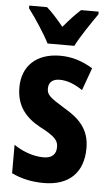

<svg xmlns="http://www.w3.org/2000/svg" viewBox="-55 -802 484 849"><g transform="rotate(5 187.0 -378.0)"><path d="M135 -606H254C275 -648 320 -714 348 -754V-766H270C245 -743 224 -721 194 -685C167 -718 141 -747 119 -766H40V-754C70 -715 116 -645 135 -606ZM347 -160C347 -244 301 -289 234 -328C167 -369 154 -380 154 -408C154 -435 171 -451 203 -451C239 -451 274 -435 305 -414L341 -514C295 -542 249 -557 196 -557C92 -557 28 -498 28 -402C28 -322 67 -272 135 -235C205 -199 217 -181 217 -153C217 -120 197 -103 161 -103C113 -103 64 -123 29 -147V-21C72 0 120 10 172 10C282 10 347 -49 347 -160Z"/></g></svg>

Font: Noto Sans Thai Looped ExtraCondensed
Style: Bold
Weight: 700
Width: 2
Designer: Sasikarn Vongin, Ben Mitchell
Foundry: The Fontpad Ltd
Version: Version 1.001